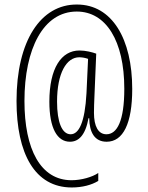

<svg xmlns="http://www.w3.org/2000/svg" viewBox="-20 -738 653 848"><path d="M564 -345C564 -566 475 -718 320 -718C160 -719 53 -558 53 -292C53 -59 134 90 297 90C343 90 385 79 414 61V26C388 44 339 58 296 58C159 58 88 -79 88 -292C88 -522 171 -687 319 -687C448 -687 529 -558 529 -346C529 -203 497 -145 450 -145C414 -145 395 -180 395 -240C395 -258 396 -290 397 -310L405 -501C389 -507 359 -515 331 -515C251 -515 198 -437 198 -289C198 -171 233 -112 289 -112C327 -112 357 -140 371 -216H374C375 -153 398 -112 451 -112C524 -112 564 -193 564 -345ZM232 -289C232 -416 274 -485 330 -485C344 -485 358 -482 369 -478L362 -327C355 -196 328 -145 292 -145C254 -145 232 -198 232 -289Z"/></svg>

Font: Noto Sans Devanagari UI ExtraCondensed ExtraLight
Style: Regular
Weight: 200
Width: 2
Designer: Jelle Bosma - Monotype Design Team
Foundry: Monotype Imaging Inc.
Version: Version 2.004